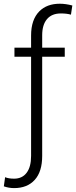

<svg xmlns="http://www.w3.org/2000/svg" viewBox="-49 -780 402 1014"><path d="M293 -480.5H173.8V43.5Q173.8 126.5 134.5 169.9Q95.2 213.4 25.4 213.4Q-2 213.4 -28.8 204.1L-22 155.8Q-3.9 163.6 25.4 163.6Q68.4 163.6 91.8 132.3Q115.2 101.1 115.2 43.5V-480.5H27.3V-528.3H115.2V-592.3Q115.2 -676.3 158.7 -720.2Q198.7 -760.3 266.6 -760.3Q297.9 -760.3 333 -751L325.7 -702.6Q303.7 -709 272.5 -709Q224.6 -709 199.2 -679Q173.8 -648.9 173.8 -593.8V-528.3H293Z"/></svg>

Font: Roboto Light
Style: Regular
Weight: 300
Designer: Google
Version: Version 2.134; 2016; ttfautohint (v1.6)